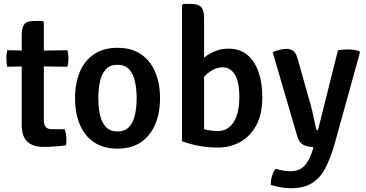

<svg xmlns="http://www.w3.org/2000/svg" viewBox="-20 -756 1894 994"><path d="M92.5 -574.5Q92.5 -613.5 106 -630.5Q119.5 -647.5 155.5 -647.5H200L207 -641V-131Q207 -111 216.5 -99Q226 -87 249 -87H314.5Q324 -60.5 324 -29.5Q324 -23 323.5 -16Q323 -9 321.5 -3.5Q295.5 0 265 2.2Q234.5 4.5 205 4.5Q149.5 4.5 121 -23.2Q92.5 -51 92.5 -108ZM329 -496Q334.5 -474.5 334.5 -454Q334.5 -430.5 329 -410.5L159.5 -413L17.5 -410.5Q13 -430.5 13 -454Q13 -474.5 17.5 -496L161.5 -493.5Z M808.5 -247.5Q808.5 -170 783.2 -111.2Q758 -52.5 709 -19.5Q660 13.5 588 13.5Q515.5 13.5 466.5 -19.8Q417.5 -53 393 -111.8Q368.5 -170.5 368.5 -247.5Q368.5 -325 393.2 -383.8Q418 -442.5 467 -475.5Q516 -508.5 588 -508.5Q661 -508.5 709.8 -475.2Q758.5 -442 783.5 -383.2Q808.5 -324.5 808.5 -247.5ZM489 -247.5Q489 -202.5 497.2 -163.2Q505.5 -124 527 -99.8Q548.5 -75.5 588.5 -75.5Q628 -75.5 649.5 -99.8Q671 -124 679.2 -163.2Q687.5 -202.5 687.5 -247.5Q687.5 -292.5 679.2 -332Q671 -371.5 649.5 -396Q628 -420.5 588.5 -420.5Q548.5 -420.5 527 -396Q505.5 -371.5 497.2 -332Q489 -292.5 489 -247.5Z M1036.5 -25H922V-729L928.5 -735.5H972Q1008 -735.5 1022.2 -718.5Q1036.5 -701.5 1036.5 -662.5ZM1338 -254Q1338.5 -168 1308 -109.8Q1277.5 -51.5 1225 -21.8Q1172.5 8 1107.5 8Q1057.5 8 1010.2 -0.8Q963 -9.5 922 -25L978.5 -114Q1009 -95.5 1040.2 -86.5Q1071.5 -77.5 1108.5 -77.5Q1142 -77.5 1166.8 -97.5Q1191.5 -117.5 1205.2 -156.5Q1219 -195.5 1219 -252.5Q1219 -334.5 1195.2 -371Q1171.5 -407.5 1134.5 -407.5Q1101.5 -408 1068.8 -386.5Q1036 -365 1015.5 -328L998.5 -421Q1015.5 -440.5 1039.5 -459.8Q1063.5 -479 1094.5 -491.5Q1125.5 -504 1164 -504Q1222 -504 1260.5 -471.8Q1299 -439.5 1318.5 -383.2Q1338 -327 1338 -254Z M1713.5 -15Q1692.5 59 1666 111.2Q1639.5 163.5 1596.8 191Q1554 218.5 1485 218.5Q1459.5 218.5 1429.5 213Q1399.5 207.5 1382.5 201.5Q1380.5 181 1388 156Q1395.5 131 1407 118Q1420 122 1442 126.2Q1464 130.5 1485.5 130.5Q1516.5 130.5 1538 117Q1559.5 103.5 1574.2 78Q1589 52.5 1599.5 18L1603 5.5Q1569.5 4.5 1548.8 -7.2Q1528 -19 1519 -50.5L1391.5 -486Q1410.5 -494.5 1429.5 -498.8Q1448.5 -503 1463 -503Q1484 -503 1498.5 -492.2Q1513 -481.5 1521 -451.5L1583 -231Q1589.5 -210 1595.8 -183.5Q1602 -157 1607.2 -132Q1612.5 -107 1616.5 -88.5Q1618.5 -81.5 1626 -81.5L1729.5 -495Q1740 -497.5 1753 -498.8Q1766 -500 1778 -500Q1793.5 -500 1809 -498.2Q1824.5 -496.5 1839 -491.5L1843.5 -484.5Z"/></svg>

Font: Signika Medium
Style: Regular
Weight: 500
Designer: Anna Giedry
Foundry: Anna Giedry
Version: Version 2.000